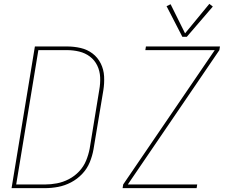

<svg xmlns="http://www.w3.org/2000/svg" viewBox="-20 -976 1192 996"><path d="M926 -785H949L1084 -942L1066 -956L940 -803L865 -954L844 -944ZM616 0H1000L1003 -19H643L1118 -716L1121 -735H737L734 -716H1094L619 -19ZM40 0H213Q247 0 281.5 -6.5Q316 -13 348.5 -30Q381 -47 406.5 -74Q432 -101 445.5 -134Q459 -167 465 -201L516 -507Q522 -544 520 -580Q518 -616 502.5 -647Q487 -678 460 -698.5Q433 -719 398.5 -727Q364 -735 327 -735H161ZM64 -19 179 -716H327Q360 -716 391 -708.5Q422 -701 446.5 -682.5Q471 -664 484.5 -636Q498 -608 499.5 -575.5Q501 -543 495 -510L445 -204Q439 -173 426.5 -142.5Q414 -112 390.5 -87Q367 -62 337 -46.5Q307 -31 275.5 -25Q244 -19 213 -19Z"/></svg>

Font: Iosevka Sparkle Thin
Style: Italic
Weight: 100
Italic angle: -9°
Designer: Belleve Invis
Foundry: Belleve Invis
Version: Version 4.5.0; ttfautohint (v1.8.3)